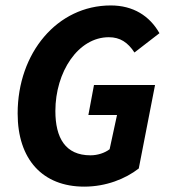

<svg xmlns="http://www.w3.org/2000/svg" viewBox="-20 -684 640 716"><path d="M294.2 12C375.7 12 448.1 -17.2 497.5 -55.7L558.2 -367.1H330.5L309.6 -255.2H416.4L388.8 -127.5C371 -113.8 344.3 -104.8 317.5 -104.8C223.6 -104.8 186.5 -170 186.5 -270.1C186.5 -415.4 271 -545.2 385.8 -545.2C428 -545.2 456.8 -525.8 481.4 -488.2L574.6 -560.2C538 -624.8 476.8 -663.7 393 -663.7C193.3 -663.7 45.8 -486.5 45.8 -260.9C45.8 -89.4 138.9 12 294.2 12Z"/></svg>

Font: Source Code Variable
Style: Italic
Weight: 400
Italic angle: -11°
Monospace: yes
Designer: Paul D. Hunt, Teo Tuominen
Foundry: Adobe Systems Incorporated
Version: Version 1.005;PS 1.0;hotconv 16.6.54;makeotf.lib2.5.65590